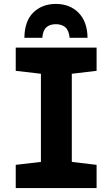

<svg xmlns="http://www.w3.org/2000/svg" viewBox="-20 -956 570 976"><path d="M60 0V-118L188 -133V-581L60 -596V-714H471V-596L345 -581V-133L471 -118V0ZM264 -936Q336 -936 380 -890.5Q424 -845 425 -764H334Q330 -802 312 -817.5Q294 -833 264 -833Q233 -833 215.5 -817Q198 -801 195 -764H104Q105 -849 149.5 -892.5Q194 -936 264 -936Z"/></svg>

Font: Noto Sans Mono Condensed Black
Style: Regular
Weight: 900
Width: 3
Designer: Monotype Design Team
Foundry: Monotype Imaging Inc.
Version: Version 2.014